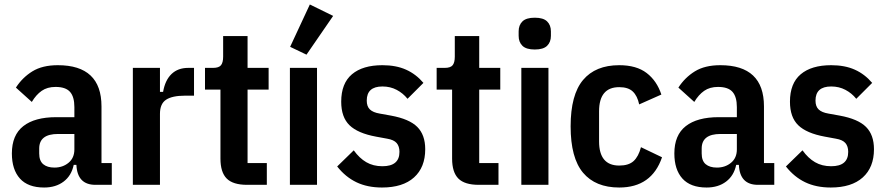

<svg xmlns="http://www.w3.org/2000/svg" viewBox="-20 -825 3953 857"><path d="M406 0Q325 0 321 -89H309Q299 -41 264 -14.5Q229 12 177 12Q105 12 69 -28Q33 -68 33 -140Q33 -222 84 -262Q135 -302 231 -302H312V-347Q312 -393 292.5 -415Q273 -437 228 -437Q191 -437 166 -419.5Q141 -402 122 -370L51 -434Q80 -479 124.5 -506.5Q169 -534 238 -534Q433 -534 433 -350V-97H479V0ZM223 -77Q260 -77 286 -98.5Q312 -120 312 -158V-227H239Q155 -227 155 -162V-140Q155 -107 173 -92Q191 -77 223 -77Z M573 0V-522H694V-415H708Q717 -467 745.5 -494.5Q774 -522 820 -522H846V-398H806Q749 -398 721.5 -380Q694 -362 694 -317V0Z M1083 0Q1020 0 992 -28Q964 -56 964 -117V-425H895V-522H931Q957 -522 966.5 -534Q976 -546 976 -572V-664H1085V-522H1179V-425H1085V-97H1171V0Z M1274 0V-522H1395V0ZM1348 -581 1275 -616 1363 -805 1467 -754Z M1685 12Q1620 12 1571 -11.5Q1522 -35 1485 -82L1559 -154Q1584 -119 1615 -101Q1646 -83 1687 -83Q1763 -83 1763 -147Q1763 -172 1750.5 -186.5Q1738 -201 1708 -206L1659 -215Q1577 -230 1540 -266Q1503 -302 1503 -371Q1503 -453 1551 -493.5Q1599 -534 1687 -534Q1748 -534 1792.5 -514Q1837 -494 1870 -455L1799 -384Q1779 -409 1750.5 -424Q1722 -439 1687 -439Q1617 -439 1617 -376Q1617 -350 1631 -336.5Q1645 -323 1675 -318L1725 -309Q1807 -294 1842.5 -258.5Q1878 -223 1878 -159Q1878 -78 1828 -33Q1778 12 1685 12Z M2117 0Q2054 0 2026 -28Q1998 -56 1998 -117V-425H1929V-522H1965Q1991 -522 2000.5 -534Q2010 -546 2010 -572V-664H2119V-522H2213V-425H2119V-97H2205V0Z M2367 -604Q2329 -604 2312 -620.5Q2295 -637 2295 -665V-685Q2295 -713 2312 -729.5Q2329 -746 2367 -746Q2405 -746 2422 -729.5Q2439 -713 2439 -685V-665Q2439 -637 2422 -620.5Q2405 -604 2367 -604ZM2307 -522H2428V0H2307Z M2744 12Q2638 12 2582.5 -54Q2527 -120 2527 -261Q2527 -402 2582.5 -468Q2638 -534 2744 -534Q2821 -534 2866.5 -499Q2912 -464 2932 -403L2833 -359Q2825 -397 2804.5 -416.5Q2784 -436 2744 -436Q2654 -436 2654 -328V-194Q2654 -86 2744 -86Q2786 -86 2808 -106Q2830 -126 2841 -168L2935 -123Q2889 12 2744 12Z M3363 0Q3282 0 3278 -89H3266Q3256 -41 3221 -14.5Q3186 12 3134 12Q3062 12 3026 -28Q2990 -68 2990 -140Q2990 -222 3041 -262Q3092 -302 3188 -302H3269V-347Q3269 -393 3249.5 -415Q3230 -437 3185 -437Q3148 -437 3123 -419.5Q3098 -402 3079 -370L3008 -434Q3037 -479 3081.5 -506.5Q3126 -534 3195 -534Q3390 -534 3390 -350V-97H3436V0ZM3180 -77Q3217 -77 3243 -98.5Q3269 -120 3269 -158V-227H3196Q3112 -227 3112 -162V-140Q3112 -107 3130 -92Q3148 -77 3180 -77Z M3688 12Q3623 12 3574 -11.5Q3525 -35 3488 -82L3562 -154Q3587 -119 3618 -101Q3649 -83 3690 -83Q3766 -83 3766 -147Q3766 -172 3753.5 -186.5Q3741 -201 3711 -206L3662 -215Q3580 -230 3543 -266Q3506 -302 3506 -371Q3506 -453 3554 -493.5Q3602 -534 3690 -534Q3751 -534 3795.5 -514Q3840 -494 3873 -455L3802 -384Q3782 -409 3753.5 -424Q3725 -439 3690 -439Q3620 -439 3620 -376Q3620 -350 3634 -336.5Q3648 -323 3678 -318L3728 -309Q3810 -294 3845.5 -258.5Q3881 -223 3881 -159Q3881 -78 3831 -33Q3781 12 3688 12Z"/></svg>

Font: IBM Plex Sans Cond SmBld
Style: Regular
Weight: 600
Width: 3
Designer: Mike Abbink, Paul van der Laan, Pieter van Rosmalen
Foundry: Bold Monday
Version: Version 1.3